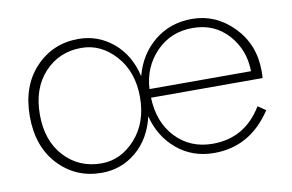

<svg xmlns="http://www.w3.org/2000/svg" viewBox="-58 -569 1032 678"><g transform="rotate(-10 458.0 -230.0)"><path d="M262 -23Q332 -23 384 -81Q436 -139 436 -230Q436 -321 384 -379Q332 -437 262 -437Q182 -437 129.5 -380.5Q77 -324 77 -230Q77 -136 129.5 -79.5Q182 -23 262 -23ZM257 -470Q327 -470 381 -425Q435 -380 453 -302Q473 -378 529.5 -424Q586 -470 664 -470Q749 -470 812 -406Q875 -342 875 -246Q875 -229 874 -221H474Q477 -132 529 -77.5Q581 -23 661 -23Q777 -23 839 -126L867 -107Q790 10 661 10Q583 10 527.5 -36.5Q472 -83 453 -158Q435 -80 381.5 -35Q328 10 257 10Q165 10 103 -55.5Q41 -121 41 -230Q41 -339 103 -404.5Q165 -470 257 -470ZM474 -252H838Q837 -329 788 -383.5Q739 -438 661 -438Q582 -438 530 -384Q478 -330 474 -252Z"/></g></svg>

Font: Renner
Style: Thin
Weight: 200
Version: Version 003.000 ; ttfautohint (v0.97) -l 8 -r 50 -G 200 -x 1